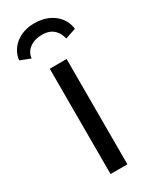

<svg xmlns="http://www.w3.org/2000/svg" viewBox="-193 -705 601 750"><g transform="rotate(-30 107.0 -329.5)"><path d="M232 -561C226 -619 174 -659 107 -659H103C32 -659 -14 -612 -18 -563L28 -545C30 -579 62 -605 107 -605H111C159 -605 178 -572 184 -545ZM69 -475V0H145V-475Z"/></g></svg>

Font: Mint Spirit
Style: Regular
Weight: 400
Designer: HARENDAL Hirwen
Foundry: Arkandis Digital Foundry.
Version: Version 1.004;FFEdit